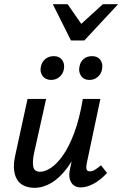

<svg xmlns="http://www.w3.org/2000/svg" viewBox="-20 -892 586 920"><path d="M145 8Q124 8 103 1Q82 -6 67.5 -23.5Q53 -41 48 -72.5Q43 -104 54 -152L112 -418H201L144 -162Q135 -122 139 -95.5Q143 -69 173 -69Q196 -69 224.5 -88Q253 -107 282 -148Q311 -189 336 -256Q361 -323 377 -418H428Q405 -303 373 -221.5Q341 -140 303.5 -89.5Q266 -39 226 -15.5Q186 8 145 8ZM366 6Q347 6 333.5 -4Q320 -14 314.5 -34Q309 -54 316 -85L388 -418H461L396 -111Q392 -92 394.5 -81.5Q397 -71 411 -71Q422 -71 434 -78Q446 -85 464 -100L493 -63Q460 -28 427.5 -11Q395 6 366 6ZM225 -509Q198 -509 184 -528Q170 -547 176 -574Q181 -596 197.5 -609.5Q214 -623 238 -623Q264 -623 277.5 -605Q291 -587 286 -560Q282 -538 265 -523.5Q248 -509 225 -509ZM409 -509Q382 -509 368.5 -528.5Q355 -548 361 -574Q365 -596 381 -609.5Q397 -623 421 -623Q448 -623 461 -605Q474 -587 469 -560Q465 -538 448.5 -523.5Q432 -509 409 -509ZM320 -698 349 -759 473 -872H546L384 -698ZM320 -698 233 -872H304L381 -761L384 -698Z"/></svg>

Font: Ysabeau Infant SemiBold
Style: Italic
Weight: 600
Italic angle: -12°
Designer: Christian Thalmann (Catharsis Fonts)
Version: Version 2.002; featfreeze: ss01,ss02,lnum